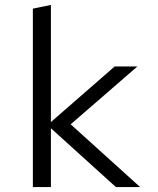

<svg xmlns="http://www.w3.org/2000/svg" viewBox="-20 -757 640 777"><path d="M113 0V-722L186 -737V-263L444 -488H536L266 -254L547 0H449L186 -238V0Z"/></svg>

Font: Red Hat Mono
Style: Regular
Weight: 300
Monospace: yes
Designer: Pentagram, MCKL
Foundry: Pentagram, MCKL
Version: Version 1.023